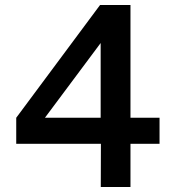

<svg xmlns="http://www.w3.org/2000/svg" viewBox="-20 -743 684 763"><path d="M380.5 0 381 -171.5H44.5V-275L377.5 -723H498.5V-275H614V-171.5H498.5V0ZM158.5 -275H380V-572Z"/></svg>

Font: Public Sans Thin SemiBold
Style: Regular
Weight: 600
Version: Version 2.001